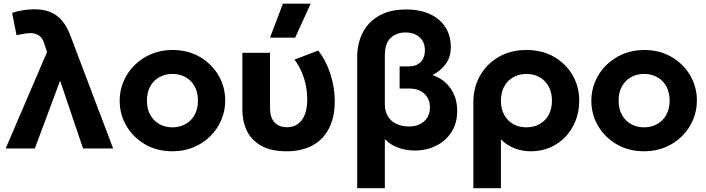

<svg xmlns="http://www.w3.org/2000/svg" viewBox="-20 -784 3730 1014"><path d="M10 0 228.5 -509.5 212 -557.5Q205 -583.5 186.2 -596.2Q167.5 -609 141 -609Q126 -609 107.5 -606Q89 -603 67.5 -597.5L44 -716Q73 -726 104.2 -730.5Q135.5 -735 161 -735Q207 -735 242.8 -721.5Q278.5 -708 306 -676.8Q333.5 -645.5 353.5 -591.5L577.5 0H418.5L297.5 -358L164 0Z M891 15Q809.5 15 746.5 -21.5Q683.5 -58 647.8 -118.8Q612 -179.5 612 -252.5Q612 -306 632.5 -354.2Q653 -402.5 690.5 -439.8Q728 -477 779 -498.5Q830 -520 891 -520Q972.5 -520 1035.2 -483.5Q1098 -447 1133.8 -386.2Q1169.5 -325.5 1169.5 -252.5Q1169.5 -199.5 1149 -151Q1128.5 -102.5 1091.2 -65.2Q1054 -28 1003 -6.5Q952 15 891 15ZM891 -111.5Q929.5 -111.5 960 -128.8Q990.5 -146 1008 -177.8Q1025.5 -209.5 1025.5 -252.5Q1025.5 -296 1008.2 -327.5Q991 -359 960.5 -376.2Q930 -393.5 891 -393.5Q852 -393.5 821.2 -376.2Q790.5 -359 773.2 -327.5Q756 -296 756 -252.5Q756 -209 773.5 -177.5Q791 -146 821.5 -128.8Q852 -111.5 891 -111.5Z M1495.5 15Q1411.5 15 1359.5 -14.2Q1307.5 -43.5 1283.8 -93.2Q1260 -143 1260 -205V-505H1406V-213.5Q1406 -163.5 1429.8 -137.8Q1453.5 -112 1495.5 -112Q1522 -112 1542 -122.5Q1562 -133 1575.5 -152Q1589 -171 1595.8 -198.2Q1602.5 -225.5 1602.5 -259Q1602.5 -298 1594.8 -335Q1587 -372 1572.2 -406Q1557.5 -440 1535 -469L1661 -517.5Q1703 -462.5 1725.5 -391.5Q1748 -320.5 1748 -250Q1748 -167.5 1718.8 -108.5Q1689.5 -49.5 1633.2 -17.5Q1577 14.5 1495.5 15ZM1406 -585 1474 -764.5H1620.5L1539 -585Z M1866.5 210V-485.5Q1866.5 -533 1881 -577.2Q1895.5 -621.5 1926.5 -656.8Q1957.5 -692 2006.2 -713Q2055 -734 2123.5 -734Q2200 -734 2253 -708.5Q2306 -683 2333.5 -638.5Q2361 -594 2361 -535.5Q2361 -484 2335 -447.5Q2309 -411 2264.5 -387.5Q2305 -373.5 2334 -346.8Q2363 -320 2378.8 -282.5Q2394.5 -245 2394.5 -199.5Q2394.5 -132.5 2363.8 -85.5Q2333 -38.5 2282.2 -13.8Q2231.5 11 2172 11Q2141.5 11 2112.2 4.5Q2083 -2 2057.2 -15.5Q2031.5 -29 2012.5 -50V210ZM2141 -116Q2189 -116 2219.8 -143.2Q2250.5 -170.5 2250.5 -217Q2250.5 -262 2221 -289.2Q2191.5 -316.5 2139.5 -316.5H2090.5V-433.5H2139.5Q2167.5 -433.5 2186.2 -444.5Q2205 -455.5 2214.5 -474.5Q2224 -493.5 2224 -518Q2224 -562 2195.8 -587.2Q2167.5 -612.5 2120.5 -612.5Q2074.5 -612.5 2043.5 -584Q2012.5 -555.5 2012.5 -492.5V-234Q2012.5 -195.5 2029 -169Q2045.5 -142.5 2074.5 -129.2Q2103.5 -116 2141 -116Z M2480 210V-244.5Q2480 -322.5 2515.5 -384.8Q2551 -447 2614 -483.5Q2677 -520 2760 -520Q2843.5 -520 2906.2 -483.8Q2969 -447.5 3004 -386.8Q3039 -326 3039 -252.5Q3039 -196 3020.2 -147.5Q3001.5 -99 2967.2 -62.5Q2933 -26 2886 -5.5Q2839 15 2783 15Q2736.5 15 2695.5 -1.5Q2654.5 -18 2625.5 -48V210ZM2760 -111.5Q2799 -111.5 2829.8 -128.8Q2860.5 -146 2877.8 -177.5Q2895 -209 2895 -252.5Q2895 -296 2877.5 -327.5Q2860 -359 2829.5 -376.2Q2799 -393.5 2760 -393.5Q2721.5 -393.5 2691 -376.2Q2660.5 -359 2643 -327.5Q2625.5 -296 2625.5 -252.5Q2625.5 -209 2642.8 -177.5Q2660 -146 2690.5 -128.8Q2721 -111.5 2760 -111.5Z M3382 15Q3300.5 15 3237.5 -21.5Q3174.5 -58 3138.8 -118.8Q3103 -179.5 3103 -252.5Q3103 -306 3123.5 -354.2Q3144 -402.5 3181.5 -439.8Q3219 -477 3270 -498.5Q3321 -520 3382 -520Q3463.5 -520 3526.2 -483.5Q3589 -447 3624.8 -386.2Q3660.5 -325.5 3660.5 -252.5Q3660.5 -199.5 3640 -151Q3619.5 -102.5 3582.2 -65.2Q3545 -28 3494 -6.5Q3443 15 3382 15ZM3382 -111.5Q3420.5 -111.5 3451 -128.8Q3481.5 -146 3499 -177.8Q3516.5 -209.5 3516.5 -252.5Q3516.5 -296 3499.2 -327.5Q3482 -359 3451.5 -376.2Q3421 -393.5 3382 -393.5Q3343 -393.5 3312.2 -376.2Q3281.5 -359 3264.2 -327.5Q3247 -296 3247 -252.5Q3247 -209 3264.5 -177.5Q3282 -146 3312.5 -128.8Q3343 -111.5 3382 -111.5Z"/></svg>

Font: Geologica Thin Roman SemiBold
Style: Regular
Weight: 600
Version: Version 1.010;gftools[0.9.28]